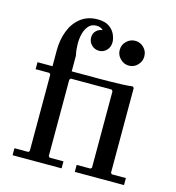

<svg xmlns="http://www.w3.org/2000/svg" viewBox="-109 -834 851 927"><g transform="rotate(15 316.0 -370.0)"><path d="M38 0V-35H107L113 -41V-423L107 -430H38V-465H113V-544Q113 -597 130 -641.5Q147 -686 181.5 -713Q216 -740 266 -740Q304 -740 325 -724.5Q346 -709 354.5 -688.5Q363 -668 363 -652Q363 -627 347.5 -611Q332 -595 310 -595Q288 -595 272.5 -610.5Q257 -626 257 -648Q257 -668 270 -681Q283 -694 302 -696Q296 -702 288 -705.5Q280 -709 268 -709Q244 -709 229.5 -693Q215 -677 208.5 -652Q202 -627 202.5 -598Q203 -569 209 -542V-465H349Q375 -465 403 -465.5Q431 -466 459 -467Q487 -468 513 -471L519 -465V-41L525 -35H595V0H349V-35H418L424 -41V-423L418 -430H214L208 -423V-41L214 -35H283V0ZM406 -625Q406 -651 424.5 -669Q443 -687 468 -687Q493 -687 511 -669Q529 -651 529 -625Q529 -600 511 -581.5Q493 -563 468 -563Q443 -563 424.5 -581.5Q406 -600 406 -625Z"/></g></svg>

Font: Brygada 1918 Medium
Style: Regular
Weight: 500
Designer: Mateusz Machalski | Borys Kosmynka | Przemek Hoffer
Foundry: NIEPODLEGLA 2018
Version: Version 3.006